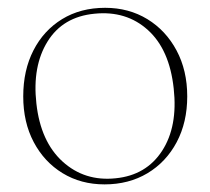

<svg xmlns="http://www.w3.org/2000/svg" viewBox="-20 -474 552 504"><path d="M256 -453.5Q318 -453.5 366.8 -423.8Q415.5 -394 443.5 -341.5Q471.5 -289 471.5 -221Q471.5 -153 443.8 -100.8Q416 -48.5 367 -19.2Q318 10 254.5 10Q192.5 10 144.2 -19.5Q96 -49 68.5 -101Q41 -153 41 -221Q41 -289.5 67.8 -341.8Q94.5 -394 143 -423.8Q191.5 -453.5 256 -453.5ZM283.5 -6Q364 -14 405.5 -78Q447 -142 436 -241.5Q425 -344 368.2 -395.2Q311.5 -446.5 228 -438Q145 -430 104.8 -365Q64.5 -300 75.5 -202.5Q86.5 -102.5 144.2 -50Q202 2.5 283.5 -6Z"/></svg>

Font: Fraunces 72pt S000 Thin
Style: Regular
Weight: 100
Version: Version 1.000; ttfautohint (v1.8.3)